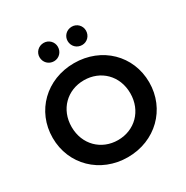

<svg xmlns="http://www.w3.org/2000/svg" viewBox="-219 -1169 1316 1361"><g transform="rotate(-30 439.0 -488.5)"><path d="M439 12C664 12 834 -154 834 -373C834 -592 665 -757 439 -757C213 -757 44 -592 44 -373C44 -154 214 12 439 12ZM199 -373C199 -517 303 -617 439 -617C575 -617 679 -517 679 -373C679 -229 575 -128 439 -128C303 -128 199 -229 199 -373ZM249 -915C249 -872 282 -839 325 -839C366 -839 399 -872 399 -915C399 -956 366 -989 325 -989C282 -989 249 -956 249 -915ZM479 -915C479 -872 512 -839 555 -839C596 -839 629 -872 629 -915C629 -956 596 -989 555 -989C512 -989 479 -956 479 -915Z"/></g></svg>

Font: Mluvka ExtraBold
Style: Regular
Weight: 800
Designer: Modified by Jiří Krblich, Original typeface by Gumpita Rahayu
Foundry: Gumpita Rahayu & Jiří Krblich
Version: Version 2.000;Glyphs 3.1.1 (3134)